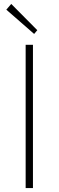

<svg xmlns="http://www.w3.org/2000/svg" viewBox="-20 -953 297 973"><path d="M110 0H147V-726H110ZM153 -781 169 -800 37 -933 12 -904Z"/></svg>

Font: Genne Gothic ExtraLight
Style: Regular
Weight: 250
Designer: Ryoko NISHIZUKA (kana & ideographs); Paul D. Hunt (Latin, Greek & Cyrillic); Wenlong ZHANG (bopomofo); Sandoll Communica
Foundry: Adobe Systems Incorporated
Version: Version 1.004;PS 1.004;hotconv 16.6.51;makeotf.lib2.5.65220